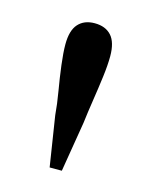

<svg xmlns="http://www.w3.org/2000/svg" viewBox="-64 -856 336 426"><g transform="rotate(15 103.5 -642.5)"><path d="M103 -810Q128 -810 141.5 -795Q155 -780 155 -748Q155 -728 151.5 -700.5Q148 -673 143.5 -644Q139 -615 136 -590L117 -475H89L71 -590Q69 -615 64 -644Q59 -673 55.5 -701Q52 -729 52 -748Q52 -780 65.5 -795Q79 -810 103 -810Z"/></g></svg>

Font: Noto Serif JP ExtraLight Medium
Style: Regular
Weight: 500
Version: Version 2.003-H1;hotconv 1.1.1;makeotfexe 2.6.0